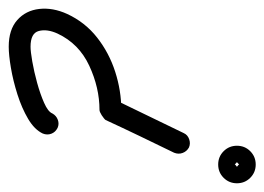

<svg xmlns="http://www.w3.org/2000/svg" viewBox="-116 -466 606 440"><g transform="rotate(90 187.0 -246.0)"><path d="M272 -364Q276 -373 286 -376.5Q296 -380 305 -376Q314 -371 317.5 -361.5Q321 -352 317 -342Q298 -303 279 -263.5Q260 -224 242 -185Q240 -182 231 -176Q223 -171 219 -171Q168 -171 117.5 -147.5Q67 -124 44 -75Q33 -51 38 -32Q43 -13 74 -13Q85 -13 108 -17Q131 -21 156.5 -28Q182 -35 202.5 -44Q223 -53 227 -63Q232 -72 241.5 -75.5Q251 -79 260 -75Q270 -70 273.5 -60.5Q277 -51 273 -41Q264 -22 239.5 -7.5Q215 7 183.5 17Q152 27 122.5 32Q93 37 74 37Q35 37 13 17.5Q-9 -2 -12.5 -33Q-16 -64 -1 -97Q18 -138 53 -165.5Q88 -193 131.5 -207Q175 -221 219 -221Q221 -221 217.5 -218Q214 -215 209 -212Q204 -209 200 -207Q196 -205 196 -207Q215 -246 234 -285.5Q253 -325 272 -364Q272 -364 272 -364Q272 -364 272 -364ZM351 -486Q351 -484 346 -488.5Q341 -493 344 -493Q346 -493 341.5 -488.5Q337 -484 337 -486Q337 -488 341.5 -483.5Q346 -479 344 -479Q341 -479 346 -483.5Q351 -488 351 -486ZM387 -486Q387 -468 374.5 -455.5Q362 -443 344 -443Q326 -443 313.5 -455.5Q301 -468 301 -486Q301 -504 313.5 -516.5Q326 -529 344 -529Q362 -529 374.5 -516.5Q387 -504 387 -486Z"/></g></svg>

Font: FRB American Cursive Semibold
Style: Italic
Weight: 600
Italic angle: -25°
Version: Version 2.0;Modular Font Editor K font №1